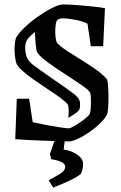

<svg xmlns="http://www.w3.org/2000/svg" viewBox="-20 -631 546 869"><path d="M49 -1 56 -184H112L128 -78Q154 -72 188.5 -65.5Q223 -59 252.5 -54.5Q282 -50 292 -50Q297 -50 311.5 -58Q326 -66 343 -77.5Q360 -89 373.5 -101Q387 -113 388 -121Q391 -136 391.5 -156Q392 -176 391 -193.5Q390 -211 386 -215Q378 -226 353.5 -243Q329 -260 297.5 -280.5Q266 -301 234.5 -322Q203 -343 179.5 -362Q156 -381 148 -395Q144 -403 141.5 -430.5Q139 -458 138 -486Q111 -464 102.5 -450.5Q94 -437 94 -417Q94 -388 103 -368Q113 -349 134 -334Q155 -319 190 -294Q220 -273 252 -251Q284 -229 308.5 -210.5Q333 -192 338 -180Q343 -170 342.5 -157.5Q342 -145 340 -137Q336 -128 319.5 -116.5Q303 -105 289 -98Q291 -115 291 -133Q291 -151 286 -159Q278 -170 253.5 -188Q229 -206 197 -227Q165 -248 133.5 -270Q102 -292 79.5 -312.5Q57 -333 53 -348Q49 -363 47 -383.5Q45 -404 46.5 -425Q48 -446 52 -459Q64 -481 91.5 -507Q119 -533 152.5 -556.5Q186 -580 217 -595.5Q248 -611 267 -611Q275 -611 297 -610Q319 -609 347.5 -606.5Q376 -604 405 -601Q434 -598 455 -594L447 -422H391L376 -524Q354 -535 320 -541.5Q286 -548 266 -548Q243 -548 237 -537Q232 -528 230.5 -505.5Q229 -483 231.5 -462.5Q234 -442 239 -436Q254 -420 283 -401Q312 -382 347 -360.5Q382 -339 414 -316.5Q446 -294 465 -271Q468 -259 469.5 -237Q471 -215 471 -190.5Q471 -166 469.5 -145Q468 -124 465 -114Q456 -95 434 -73.5Q412 -52 384.5 -33Q357 -14 332 -2.5Q307 9 292 9Q273 9 241.5 8Q210 7 174 5.5Q138 4 105 2.5Q72 1 49 -1ZM221 218 200 185Q234 167 254.5 154Q275 141 275 124Q275 109 254 100.5Q233 92 212 90L206 66L233 -11L275 -8L268 46Q302 50 329 68.5Q356 87 356 111Q356 135 346 156Q339 162 326 170Q313 178 288.5 189.5Q264 201 221 218Z"/></svg>

Font: Grenze Gotisch
Style: Regular
Weight: 400
Designer: Renata Polastri
Foundry: Omnibus-Type
Version: Version 1.001